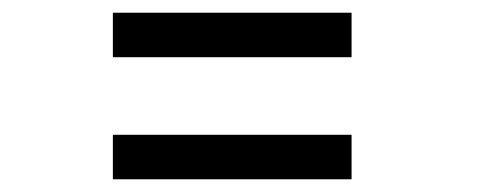

<svg xmlns="http://www.w3.org/2000/svg" viewBox="-20 -455 750 302"><path d="M157.5 -435H533V-365H157.5ZM157.5 -243H533V-173H157.5Z"/></svg>

Font: League Mono
Style: Regular
Weight: 400
Width: 6
Designer: Tyler Finck
Foundry: The League of Moveable Type / Tyler Finck
Version: Version 2.300;RELEASE